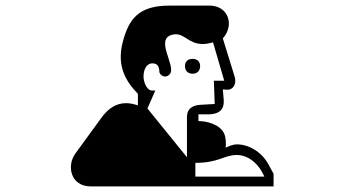

<svg xmlns="http://www.w3.org/2000/svg" viewBox="-20 -724 1240 685"><path d="M825 -171C860 -171 900 -147 923 -94H677V-143C761 -143 779 -171 825 -171ZM549 -465C552 -457 560 -451 569 -451C575 -451 582 -454 587 -461C608 -491 528 -589 599 -601C637 -608 651 -567 703 -567C714 -567 726 -569 740 -573L780 -436H743L746 -353L694 -350C661 -348 647 -331 647 -307V-163L506 -337L534 -401H522C506 -401 493 -426 492 -450C492 -475 502 -498 524 -498C546 -498 548 -481 549 -465ZM937 -139C913 -182 868 -209 825 -209C812 -209 797 -203 785 -197C787 -210 786 -233 780 -247C765 -280 719 -292 688 -292V-316H722C756 -316 782 -328 778 -370L775 -405L788 -404C813 -402 825 -426 817 -451L775 -587C818 -635 794 -704 728 -704H584C474 -704 440 -655 419 -578C394 -488 430 -433 472 -389V-348C457 -353 443 -356 430 -356C394 -356 365 -337 339 -300L248 -175C218 -133 231 -59 304 -59H956V-104ZM667 -461C683 -461 694 -471 694 -488C694 -505 683 -514 667 -514C651 -514 640 -505 640 -488C640 -471 651 -461 667 -461Z"/></svg>

Font: CryptoKit_GRILLE 1.4
Style: Regular
Weight: 400
Monospace: yes
Designer: Oceane Juvin
Foundry: http://www.head-geneve.ch
Version: Version 1.004